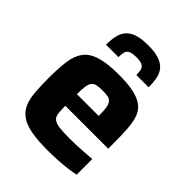

<svg xmlns="http://www.w3.org/2000/svg" viewBox="-207 -845 971 971"><g transform="rotate(45 278.5 -360.0)"><path d="M300 8Q228 8 181 -1Q134 -10 106.5 -29.5Q79 -49 65.5 -80Q52 -111 48.5 -154Q45 -197 45 -254Q45 -323 51.5 -373Q58 -423 81 -455Q104 -487 152.5 -502.5Q201 -518 284 -518Q351 -518 393 -508.5Q435 -499 459.5 -479.5Q484 -460 494.5 -429Q505 -398 508 -354.5Q511 -311 511 -254V-215H204Q204 -181 207 -160.5Q210 -140 223 -130Q236 -120 263 -116.5Q290 -113 338 -113Q357 -113 383 -114Q409 -115 437.5 -117Q466 -119 491 -121V-9Q469 -4 437.5 0Q406 4 370 6Q334 8 300 8ZM360 -282V-298Q360 -334 356.5 -355Q353 -376 344.5 -386.5Q336 -397 321 -400Q306 -403 283 -403Q257 -403 241.5 -399.5Q226 -396 218 -385Q210 -374 207 -353Q204 -332 204 -298H377ZM285 -728Q335 -728 365 -717Q395 -706 410.5 -686Q426 -666 431 -639Q436 -612 436 -579H348Q348 -598 345 -612.5Q342 -627 329 -635Q316 -643 285 -643Q253 -643 239.5 -635Q226 -627 223 -612.5Q220 -598 220 -579H131Q131 -612 136.5 -639Q142 -666 157.5 -686Q173 -706 203.5 -717Q234 -728 285 -728Z"/></g></svg>

Font: Saira Thin
Style: Bold
Weight: 700
Version: Version 1.101